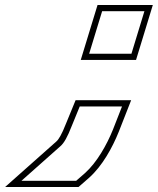

<svg xmlns="http://www.w3.org/2000/svg" viewBox="-253 -574 634 772"><path d="M36.1 -69 67.6 -146H237.6L201.2 -53C176.6 8 136.8 79 88.7 122L53.2 153H-166.8L-10.3 14C4.7 1 17.7 -22 36.1 -69ZM131.7 -444 157.7 -529H327.7L301.7 -444L301.4 -443L275.5 -358H105.5L131.4 -443ZM12.9 -78.3C-5.4 -31.5 -17.3 -13 -26.8 -4.8L-232.6 178H62.6L105.3 140.7C158.5 93.2 198.8 19.8 224.4 -43.8L274.3 -171H50.9ZM139.2 -554 71.7 -333H294L361.5 -554Z"/></svg>

Font: Nordica Plus
Style: NordicaClassicBkOblOl
Weight: 900
Version: Version 1.01